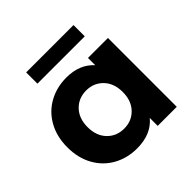

<svg xmlns="http://www.w3.org/2000/svg" viewBox="-186 -888 1061 1061"><g transform="rotate(-45 345.0 -357.5)"><path d="M618 -538V0H469V-62Q411 8 301 8Q225 8 163.5 -26Q102 -60 67 -123Q32 -186 32 -269Q32 -352 67 -415Q102 -478 163.5 -512Q225 -546 301 -546Q404 -546 462 -481V-538ZM465 -269Q465 -337 426 -377.5Q387 -418 328 -418Q268 -418 229 -377.5Q190 -337 190 -269Q190 -201 229 -160.5Q268 -120 328 -120Q387 -120 426 -160.5Q465 -201 465 -269ZM164 -723H534V-635H164Z"/></g></svg>

Font: Montserrat Alternates
Style: Bold
Weight: 700
Designer: Julieta Ulanovsky
Foundry: Julieta Ulanovsky
Version: Version 7.200